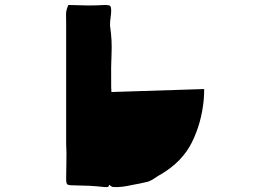

<svg xmlns="http://www.w3.org/2000/svg" viewBox="-20 -763 1040 772"><path d="M270 -18Q254 -18 250 -22.5Q246 -27 246 -44Q246 -79 247 -114.5Q248 -150 246 -184V-668Q246 -686 245.5 -704Q245 -722 255 -743Q275 -743 295.5 -742Q316 -741 336 -741Q353 -741 369 -741.5Q385 -742 402 -743Q418 -743 422.5 -739.5Q427 -736 427 -720Q427 -710 425.5 -699.5Q424 -689 423 -678Q423 -673 422.5 -666.5Q422 -660 423 -655Q431 -600 428.5 -546.5Q426 -493 427 -438Q427 -427 427 -415.5Q427 -404 428 -393L801 -405Q801 -394 800.5 -382.5Q800 -371 799 -360Q790 -268 751.5 -190.5Q713 -113 627 -62Q619 -58 611 -52.5Q603 -47 595 -42Q591 -40 586.5 -37.5Q582 -35 577 -33Q561 -29 544 -25.5Q527 -22 510 -19Q492 -15 474 -12.5Q456 -10 437 -11Q432 -11 427 -14Q422 -17 419 -20Q418 -13 414 -11.5Q410 -10 399 -11Q384 -13 368.5 -14Q353 -15 339 -16Q322 -17 304.5 -17Q287 -17 270 -18Z"/></svg>

Font: Palette Mosaic
Style: Regular
Weight: 400
Designer: Shibuyafont
Version: Version 1.001